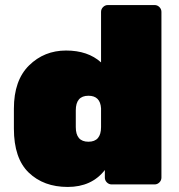

<svg xmlns="http://www.w3.org/2000/svg" viewBox="-20 -730 709 760"><path d="M35 -221V-300Q35 -412 95 -471Q155 -530 241.5 -530Q328 -530 380 -483V-683Q380 -694 388 -702Q396 -710 407 -710H592Q603 -710 611 -702Q619 -694 619 -683V-27Q619 -16 611 -8Q603 0 592 0H422Q411 0 403 -8Q395 -16 395 -27V-57Q343 10 248 10Q153 10 94 -46.5Q35 -103 35 -221ZM380 -227V-301Q377 -351 330 -351Q280 -351 280 -293V-227Q280 -169 330 -169Q380 -169 380 -227Z"/></svg>

Font: Rubik One
Style: Regular
Weight: 400
Designer: Hubert and Fischer with Elvire Volk Leonovitch
Foundry: Hubert and Fischer with Elvire Volk Leonovitch
Version: Version 1.001